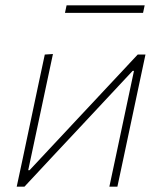

<svg xmlns="http://www.w3.org/2000/svg" viewBox="-20 -698 606 718"><path d="M42.5 0Q54.5 -56.5 65.8 -108.8Q77 -161 89.5 -221L100 -270.5Q113 -332 124.2 -385Q135.5 -438 147.5 -494L178 -496Q166 -439.5 154.5 -385.8Q143 -332 130 -270.5L85.5 -61.5H90.5L270 -253.5Q325 -312.5 382 -373.2Q439 -434 495 -494H524Q512 -438 500.8 -385Q489.5 -332 476.5 -270.5L466 -221Q453.5 -161 442.2 -108.8Q431 -56.5 419 0H389Q401 -56.5 412.2 -108.8Q423.5 -161 436 -221L481 -433H476L299.5 -244Q243.5 -184.5 186 -122.8Q128.5 -61 71.5 0ZM223 -650 229 -678H521L515 -650Z"/></svg>

Font: Commissioner Thin
Style: Italic
Weight: 100
Italic angle: -12°
Designer: Kostas Bartsokas
Foundry: Kostas Bartsokas
Version: Version 1.000; ttfautohint (v1.8.3)